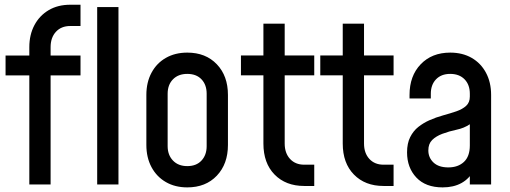

<svg xmlns="http://www.w3.org/2000/svg" viewBox="-20 -780 2156 812"><path d="M104 0V-461H3.5V-545H104V-580.5Q104 -633 125.5 -673.5Q147 -714 185.8 -737Q224.5 -760 277 -760H320.5V-670H277Q239 -670 216.5 -645.5Q194 -621 194 -580.5V-545H320.5V-461H194V0ZM391 0V-750H481V0Z M772 12.5Q720.5 12.5 681.5 -10Q642.5 -32.5 620.8 -73Q599 -113.5 599 -167V-378.5Q599 -432 620.8 -472.5Q642.5 -513 681.5 -535.2Q720.5 -557.5 772 -557.5Q850 -557.5 897 -508.2Q944 -459 944 -378.5V-167Q944 -86.5 897 -37Q850 12.5 772 12.5ZM772 -77.5Q810.5 -77.5 832.2 -101Q854 -124.5 854 -162V-383.5Q854 -421.5 832.2 -444.5Q810.5 -467.5 772 -467.5Q734 -467.5 711.5 -444.5Q689 -421.5 689 -383.5V-162Q689 -124.5 711.5 -101Q734 -77.5 772 -77.5Z M1266.5 6.5Q1188.5 6.5 1141.2 -41.8Q1094 -90 1094 -173V-461.5H999V-545.5H1094V-680H1184V-545.5H1309V-461.5H1184V-173Q1184 -132.5 1206.5 -108Q1229 -83.5 1266.5 -83.5H1309V6.5Z M1602 6.5Q1524 6.5 1476.8 -41.8Q1429.5 -90 1429.5 -173V-461.5H1334.5V-545.5H1429.5V-680H1519.5V-545.5H1644.5V-461.5H1519.5V-173Q1519.5 -132.5 1542 -108Q1564.5 -83.5 1602 -83.5H1644.5V6.5Z M1852 12.5Q1780 12.5 1740.8 -29.2Q1701.5 -71 1701.5 -135.5Q1701.5 -174 1714.8 -200.2Q1728 -226.5 1749.2 -243.2Q1770.5 -260 1795 -271Q1824 -284 1854.2 -292.2Q1884.5 -300.5 1910 -309.2Q1935.5 -318 1951.2 -332.2Q1967 -346.5 1967 -371.5V-383.5Q1967 -421.5 1944.8 -444.5Q1922.5 -467.5 1884 -467.5Q1846 -467.5 1824 -444.5Q1802 -421.5 1802 -383.5V-363.5H1712V-378.5Q1712 -459 1759.2 -508.2Q1806.5 -557.5 1884 -557.5Q1936 -557.5 1974.8 -535.2Q2013.5 -513 2035.2 -472.5Q2057 -432 2057 -378.5V0H1967V-78.5L1982.5 -58.5Q1965 -24.5 1931.8 -6Q1898.5 12.5 1852 12.5ZM1876 -72Q1917 -72 1942 -95.2Q1967 -118.5 1967 -165V-254.5Q1942.5 -238 1911.2 -231.5Q1880 -225 1850.5 -214Q1824 -204 1807.8 -188Q1791.5 -172 1791.5 -144Q1791.5 -113.5 1813.2 -92.8Q1835 -72 1876 -72Z"/></svg>

Font: Mohave Medium
Style: Regular
Weight: 500
Designer: Gumpita Rahayu
Foundry: Tokotype
Version: Version 2.003